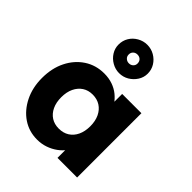

<svg xmlns="http://www.w3.org/2000/svg" viewBox="-231 -975 1121 1121"><g transform="rotate(45 329.5 -414.5)"><path d="M32 -266Q32 -347 63 -409Q94 -471 148 -506.5Q202 -542 271 -542Q309 -542 340.5 -531Q372 -520 396 -500.5Q420 -481 437 -455.5Q454 -430 462 -401L429 -405V-531H588V0H426V-128L462 -129Q454 -101 436 -76Q418 -51 392 -32Q366 -13 334 -2Q302 9 266 9Q199 9 146.5 -26.5Q94 -62 63 -124.5Q32 -187 32 -266ZM431 -266Q431 -309 416 -340.5Q401 -372 374 -389.5Q347 -407 310 -407Q274 -407 247.5 -389.5Q221 -372 206 -340.5Q191 -309 191 -266Q191 -223 206 -191.5Q221 -160 247.5 -143Q274 -126 310 -126Q347 -126 374 -143Q401 -160 416 -191.5Q431 -223 431 -266ZM210 -720Q210 -753 226 -779.5Q242 -806 270 -822Q298 -838 330 -838Q363 -838 390.5 -822Q418 -806 434.5 -779.5Q451 -753 451 -720Q451 -689 434 -662.5Q417 -636 390 -620Q363 -604 330 -604Q299 -604 271 -620Q243 -636 226.5 -662.5Q210 -689 210 -720ZM367 -720Q367 -737 356.5 -747Q346 -757 330 -757Q314 -757 303.5 -747Q293 -737 293 -721Q293 -705 304 -695Q315 -685 330 -685Q346 -685 356.5 -695Q367 -705 367 -720Z"/></g></svg>

Font: Our Lexend
Style: Bold
Weight: 700
Designer: Bonnie Shaver-Troup, Thomas Jockin
Foundry: Lexend
Version: Version 1.007